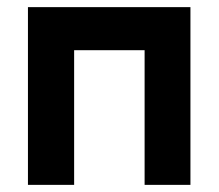

<svg xmlns="http://www.w3.org/2000/svg" viewBox="-20 -520 615 540"><path d="M515.6 -500Q515.6 -375 515.6 0Q483.4 0 386.7 0Q386.7 -94.7 386.7 -378.9Q336.9 -378.9 188.5 -378.9Q188.5 -284.2 188.5 0Q155.3 0 58.6 0Q58.6 -125 58.6 -500Q172.9 -500 515.6 -500Z"/></svg>

Font: LeFont
Style: Regular
Weight: 700
Designer: Leryon MEDIA
Version: Version 1.0